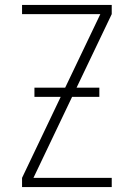

<svg xmlns="http://www.w3.org/2000/svg" viewBox="-20 -755 540 775"><path d="M69 0V-37L225 -364H119V-401H243L385 -698H69V-735H431V-698L289 -401H381V-364H271L115 -37H431V0Z"/></svg>

Font: Iosevka SS18 Extralight
Style: Regular
Weight: 200
Monospace: yes
Designer: Belleve Invis
Foundry: Belleve Invis
Version: Version 25.1.1; ttfautohint (v1.8.4)